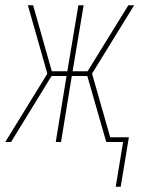

<svg xmlns="http://www.w3.org/2000/svg" viewBox="-28 -540 548 730"><path d="M412 170 440 0H376L304 -251H245L204 0H184L225 -251H168L14 0H-8L152 -260L78 -520H98L169 -269H228L270 -520H290L248 -269H305L460 -520H482L322 -260L391 -18H462L431 170Z"/></svg>

Font: Iosevka Thin Oblique
Style: Regular
Weight: 100
Italic angle: -9°
Monospace: yes
Designer: Belleve Invis
Foundry: Belleve Invis
Version: Version 32.5.0; ttfautohint (v1.8.4)